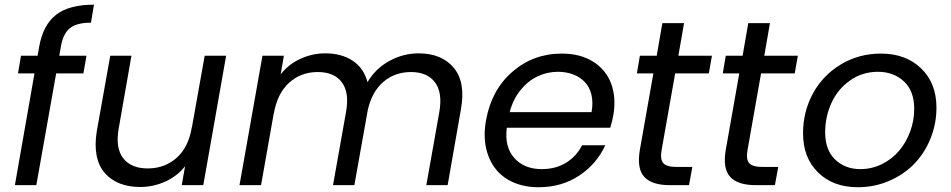

<svg xmlns="http://www.w3.org/2000/svg" viewBox="-20 -784 4025 813"><path d="M43 0 126 -473.1H56.2L68.8 -547.9H139.2L146 -586.9Q162.6 -679.2 217.8 -721.7Q272.9 -764.2 377.9 -764.2L365.2 -688Q304.7 -688 275.9 -664.6Q247.1 -641.1 237.8 -586.9L231 -547.9H346.2L333 -473.1H217.8L133.8 0Z M937.5 -547.9 840.8 0H749.5L763.7 -80.1Q730.5 -38.1 679.7 -15.1Q628.9 7.8 573.7 7.8Q525.9 7.8 488 -6.8Q450.2 -21.5 424.3 -50.8Q398.4 -80.1 389.4 -124Q380.4 -168 389.6 -227.1L446.8 -547.9H536.6L482.4 -238.8Q468.3 -157.2 501.7 -114Q535.2 -70.8 605.5 -70.8Q677.7 -70.8 728.3 -116Q778.8 -161.1 792.5 -247.1V-244.1L846.7 -547.9Z M1785.2 0 1840.3 -310.1Q1854.5 -392.1 1821.8 -435.5Q1789.1 -479 1720.2 -479Q1652.3 -479 1603.5 -437.5Q1554.7 -396 1537.1 -316.9L1480.5 0H1390.1L1445.3 -310.1Q1460 -392.1 1427.5 -435.5Q1395 -479 1325.2 -479Q1253.9 -479 1203.9 -433.3Q1153.8 -387.7 1139.2 -301.8V-304.2L1085.4 0H994.1L1091.3 -547.9H1182.1L1168.5 -469.2Q1202.1 -512.2 1252.4 -535.2Q1302.7 -558.1 1357.4 -558.1Q1426.3 -558.1 1473.4 -526.9Q1520.5 -495.6 1536.1 -436Q1569.8 -493.7 1628.7 -525.9Q1687.5 -558.1 1752.4 -558.1Q1850.1 -558.1 1901.1 -497.3Q1952.1 -436.5 1932.1 -323.2L1875.5 0Z M2342.3 -480Q2296.9 -480 2255.9 -460.4Q2214.8 -440.9 2183.3 -401.6Q2151.9 -362.3 2138.2 -309.1H2484.9Q2492.2 -350.1 2484.4 -382.8Q2476.6 -415.5 2456.5 -436.5Q2436.5 -457.5 2407.2 -468.8Q2377.9 -480 2342.3 -480ZM2543 -168.9Q2506.8 -89.8 2432.6 -40.5Q2358.4 8.8 2260.3 8.8Q2202.1 8.8 2155.5 -11Q2108.9 -30.8 2079.3 -67.9Q2049.8 -105 2038.1 -157.5Q2026.4 -210 2038.1 -274.9Q2061 -403.3 2149.7 -480.2Q2238.3 -557.1 2358.9 -557.1Q2437 -557.1 2491.5 -522.9Q2545.9 -488.8 2567.9 -429.7Q2589.8 -370.6 2577.1 -296.9Q2573.7 -275.4 2564 -243.2H2126Q2115.7 -161.6 2158 -114.7Q2200.2 -67.9 2273.9 -67.9Q2333.5 -67.9 2377.4 -95.2Q2421.4 -122.6 2444.8 -168.9Z M2689.5 -149.9 2746.6 -473.1H2676.8L2689.5 -547.9H2760.7L2784.7 -686H2876.5L2852.5 -547.9H2994.6L2981.4 -473.1H2838.9L2781.7 -149.9Q2774.4 -109.4 2788.6 -93.3Q2802.7 -77.1 2844.7 -77.1H2911.6L2897.5 0H2815.9Q2740.2 0 2708 -35.2Q2675.8 -70.3 2689.5 -149.9Z M3053.2 -149.9 3110.4 -473.1H3040.5L3053.2 -547.9H3124.5L3148.4 -686H3240.2L3216.3 -547.9H3358.4L3345.2 -473.1H3202.6L3145.5 -149.9Q3138.2 -109.4 3152.3 -93.3Q3166.5 -77.1 3208.5 -77.1H3275.4L3261.2 0H3179.7Q3104 0 3071.8 -35.2Q3039.6 -70.3 3053.2 -149.9Z M3945.3 -328.1Q3945.3 -258.8 3919.7 -196.3Q3894 -133.8 3849.9 -88.9Q3805.7 -43.9 3743.9 -17.6Q3682.1 8.8 3612.3 8.8Q3507.8 8.8 3444.1 -53.7Q3380.4 -116.2 3380.4 -219.2Q3380.4 -312 3422.9 -389.2Q3465.3 -466.3 3541.3 -511.7Q3617.2 -557.1 3710.4 -557.1Q3815.4 -557.1 3880.4 -494.4Q3945.3 -431.6 3945.3 -328.1ZM3474.1 -223.1Q3474.1 -148.9 3516.4 -108.4Q3558.6 -67.9 3623 -67.9Q3671.4 -67.9 3714.4 -89.1Q3757.3 -110.4 3787.1 -145.5Q3816.9 -180.7 3834 -227.1Q3851.1 -273.4 3851.1 -323.2Q3851.1 -398.9 3807.4 -439.5Q3763.7 -480 3697.3 -480Q3632.3 -480 3580.6 -444.1Q3528.8 -408.2 3501.5 -349.9Q3474.1 -291.5 3474.1 -223.1Z"/></svg>

Font: Poppins
Style: Italic
Weight: 400
Italic angle: -10°
Designer: Ninad Kale (Devanagari), Jonny Pinhorn (Latin)
Foundry: Indian Type Foundry
Version: Version 3.200;PS 1.000;hotconv 16.6.54;makeotf.lib2.5.65590